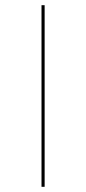

<svg xmlns="http://www.w3.org/2000/svg" viewBox="-20 -720 332 740"><path d="M152 0H140V-700H152Z"/></svg>

Font: Lato Hairline
Style: Regular
Weight: 250
Designer: Lukasz Dziedzic
Foundry: Lukasz Dziedzic
Version: Version 1.104; Western+Polish opensource